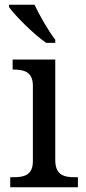

<svg xmlns="http://www.w3.org/2000/svg" viewBox="-20 -786 360 806"><path d="M174 -606H212V-619C183 -657 146 -721 125 -766H18V-756C43 -721 121 -642 174 -606ZM23 0H307V-42H294C249 -42 212 -51 212 -114V-536H33V-494H36C80 -494 118 -485 118 -426V-109C118 -50 80 -42 36 -42H23Z"/></svg>

Font: Noto Fangsong KSS Vertical
Style: Regular
Weight: 400
Designer: LIU Zhao, ZHANG Congyu, Kushim JIANG
Foundry: Guyu Beijing Co. Ltd.
Version: Version 1.000;November 16, 2022;FontCreator 11.5.0.2427 64-b